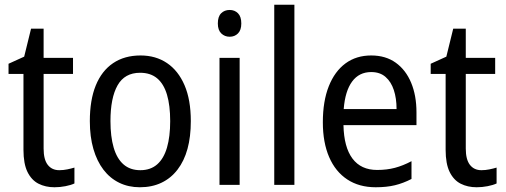

<svg xmlns="http://www.w3.org/2000/svg" viewBox="-20 -780 2133 810"><path d="M230 -62Q247 -62 264 -65.5Q281 -69 294 -73V-6Q279 1 256 5.5Q233 10 210 10Q172 10 142.5 -5Q113 -20 96 -54.5Q79 -89 79 -148V-468H16V-511L82 -541L111 -659H164V-536H288V-468H164V-153Q164 -107 181.5 -84.5Q199 -62 230 -62Z M785 -269Q785 -203 771 -152Q757 -101 729 -64.5Q701 -28 661 -9Q621 10 570 10Q522 10 483 -9Q444 -28 416.5 -64Q389 -100 374 -151.5Q359 -203 359 -269Q359 -358 384 -419.5Q409 -481 457 -513.5Q505 -546 573 -546Q637 -546 684.5 -514Q732 -482 758.5 -420.5Q785 -359 785 -269ZM446 -269Q446 -204 459.5 -157.5Q473 -111 501 -86.5Q529 -62 572 -62Q615 -62 643 -86.5Q671 -111 684.5 -157.5Q698 -204 698 -269Q698 -335 684.5 -380.5Q671 -426 643 -449.5Q615 -473 571 -473Q506 -473 476 -420Q446 -367 446 -269Z M991 -536V0H906V-536ZM949 -738Q970 -738 984 -724Q998 -710 998 -681Q998 -653 984 -639Q970 -625 949 -625Q928 -625 913.5 -639Q899 -653 899 -681Q899 -710 913 -724Q927 -738 949 -738Z M1222 0H1137V-760H1222Z M1546 -546Q1607 -546 1649.5 -515.5Q1692 -485 1714.5 -431Q1737 -377 1737 -306V-252H1429Q1431 -159 1467 -111Q1503 -63 1571 -63Q1612 -63 1646 -72Q1680 -81 1716 -100V-25Q1681 -7 1646 1.5Q1611 10 1565 10Q1495 10 1445 -23Q1395 -56 1368.5 -117.5Q1342 -179 1342 -264Q1342 -353 1367 -416Q1392 -479 1437.5 -512.5Q1483 -546 1546 -546ZM1546 -476Q1495 -476 1465.5 -436Q1436 -396 1430 -320H1653Q1653 -365 1641.5 -400Q1630 -435 1606.5 -455.5Q1583 -476 1546 -476Z M2011 -62Q2028 -62 2045 -65.5Q2062 -69 2075 -73V-6Q2060 1 2037 5.5Q2014 10 1991 10Q1953 10 1923.5 -5Q1894 -20 1877 -54.5Q1860 -89 1860 -148V-468H1797V-511L1863 -541L1892 -659H1945V-536H2069V-468H1945V-153Q1945 -107 1962.5 -84.5Q1980 -62 2011 -62Z"/></svg>

Font: Noto Sans Display SemiCondensed
Style: Regular
Weight: 400
Width: 4
Version: Version 2.003